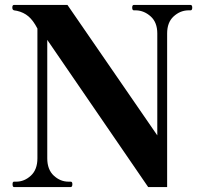

<svg xmlns="http://www.w3.org/2000/svg" viewBox="-20 -760 836 780"><path d="M37 0Q31 0 31 -12Q31 -22 37 -22H46Q79 -22 105.5 -46.5Q132 -71 132 -117V-644Q115 -677 95.5 -693.5Q76 -710 49 -716L37 -718Q30 -720 30 -729Q30 -740 37 -740H254L619 -210V-624Q619 -669 592.5 -693Q566 -717 533 -718H524Q517 -718 517 -729Q517 -740 524 -740H754Q761 -740 761 -729Q761 -718 754 -718H744Q711 -717 685 -693Q659 -669 659 -624V0H582L172 -598V-117Q172 -71 198.5 -46.5Q225 -22 258 -22H267Q274 -22 274 -12Q274 0 267 0Z"/></svg>

Font: Shippori Mincho ExtraBold
Style: Regular
Weight: 800
Designer: FONTDASU
Foundry: FONTDASU / Google Inc. / but / Adobe
Version: Version 3.110; ttfautohint (v1.8.3)